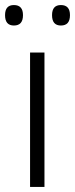

<svg xmlns="http://www.w3.org/2000/svg" viewBox="-31 -740 297 760"><path d="M145 0H88V-532H145ZM-11 -680Q-11 -720 24 -720Q60 -720 60 -680Q60 -639 24 -639Q-11 -639 -11 -680ZM175 -680Q175 -720 210 -720Q246 -720 246 -680Q246 -639 210 -639Q175 -639 175 -680Z"/></svg>

Font: Noto Sans Sinhala Light
Style: Regular
Weight: 300
Designer: Jelle Bosma - Monotype Design Team
Foundry: Monotype Imaging Inc.
Version: Version 2.006; ttfautohint (v1.8.4.7-5d5b)